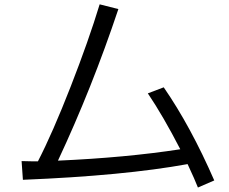

<svg xmlns="http://www.w3.org/2000/svg" viewBox="-20 -798 1040 872"><path d="M78.1 -66.4 121.1 -65.4H152.3Q218.8 -194.3 300.8 -404.3Q382.8 -614.3 432.6 -778.3L517.6 -756.8Q397.5 -397.5 243.2 -68.4Q550.8 -82 798.8 -120.1Q720.7 -271.5 651.4 -374L723.6 -401.4Q845.7 -224.6 953.1 21.5L878.9 53.7Q866.2 20.5 832 -52.7Q543 0 84 18.6Z"/></svg>

Font: GenEi M Gothic v2 Regular
Style: Regular
Weight: 400
Version: Version 2.0